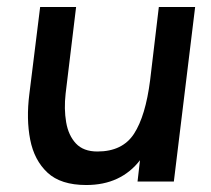

<svg xmlns="http://www.w3.org/2000/svg" viewBox="-20 -520 603 550"><path d="M168 -252Q163 -208 169.5 -170Q176 -132 197.5 -109Q219 -86 259 -86Q331 -86 364 -137Q397 -188 410 -290L435 -500H539L478 0H374L381 -61Q354 -26 315.5 -8Q277 10 227 10Q154 10 116 -25.5Q78 -61 66.5 -120Q55 -179 64 -250L95 -500H198Z"/></svg>

Font: Haskoy SemiBold
Style: Italic
Weight: 600
Designer: Ertekin Erdin
Foundry: Ertekin Erdin
Version: Version 2.000; ttfautohint (v1.8.4.7-5d5b)